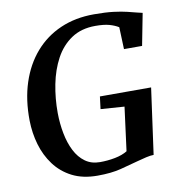

<svg xmlns="http://www.w3.org/2000/svg" viewBox="-84 -829 854 914"><g transform="rotate(-10 343.0 -372.0)"><path d="M314.5 8Q243.5 8 192.2 -18.2Q141 -44.5 107.8 -89.2Q74.5 -134 58.2 -190Q42 -246 41 -306Q39.5 -406.5 66.2 -488.5Q93 -570.5 144.2 -629.5Q195.5 -688.5 267.8 -720Q340 -751.5 430 -751.5Q486 -751.5 524.2 -746.8Q562.5 -742 588.8 -735.5Q615 -729 634.5 -724Q641 -722.5 647.2 -721Q653.5 -719.5 660 -718L630 -563.5H542.5L538.5 -670Q520 -681.5 494.2 -688.8Q468.5 -696 427 -696Q359 -696 311.2 -664Q263.5 -632 234.2 -577.8Q205 -523.5 191.8 -456.2Q178.5 -389 179 -318Q179.5 -266.5 188.8 -218.8Q198 -171 217 -133.8Q236 -96.5 265.8 -75Q295.5 -53.5 337 -53.5Q374.5 -53.5 410.2 -60.5Q446 -67.5 470 -82.5L497.5 -293.5L383 -301.5L390.5 -361.5H638L594 -43Q579 -43 557.2 -38Q535.5 -33 514 -27Q474.5 -16 427.8 -4Q381 8 314.5 8Z"/></g></svg>

Font: Merriweather 20pt SemiBold
Style: Italic
Weight: 600
Italic angle: -7.8°
Version: Version 2.101